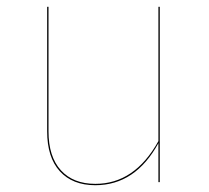

<svg xmlns="http://www.w3.org/2000/svg" viewBox="-20 -537 615 566"><path d="M451 0H447V-115Q379 9 261 9Q194 9 156.5 -32Q119 -73 119 -150V-517H123V-150Q123 -75 159.5 -35Q196 5 261 5Q377 5 447 -121V-517H451Z"/></svg>

Font: FiraGO Four
Style: Regular
Weight: 100
Designer: bBox Type
Foundry: bBox Type GmbH
Version: Version 1.001